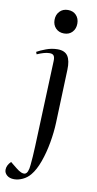

<svg xmlns="http://www.w3.org/2000/svg" viewBox="-133 -797 541 1071"><g transform="rotate(10 137.5 -262.0)"><path d="M97 -686Q97 -715 115 -734Q133 -753 162 -753Q191 -753 208.5 -734.5Q226 -716 226 -687Q226 -658 208.5 -639Q191 -620 162 -620Q133 -620 115 -638.5Q97 -657 97 -686ZM205 -122Q203 -68 192.5 -8.5Q182 51 163.5 102.5Q145 154 120 184Q102 206 77 217.5Q52 229 29 229Q3 229 -12 216Q-27 203 -27 185Q-27 160 -4 137L32 166Q65 193 83.5 187.5Q102 182 106 134Q108 109 110 86Q112 63 113 29L132 -458Q133 -479 126.5 -488.5Q120 -498 103 -498Q87 -498 68.5 -492.5Q50 -487 32 -479L27 -492Q46 -503 78 -515Q110 -527 143 -527Q184 -527 201 -501.5Q218 -476 216 -424Z"/></g></svg>

Font: Literata 72pt
Style: Italic
Weight: 400
Italic angle: -2°
Designer: Latin by Veronika Burian and Jose Scaglione. Greek by Irene Vlachou. Cyrillic by Vera Evstafieva
Foundry: TypeTogether
Version: Version 3.002